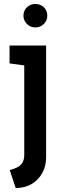

<svg xmlns="http://www.w3.org/2000/svg" viewBox="-20 -730 299 966"><path d="M212 61V-501H28V-411L102 -401V50Q102 74 92.5 89Q83 104 66.5 112Q50 120 29 126L59 216Q105 216 139 196Q173 176 192.5 141Q212 106 212 61ZM218 -651Q218 -677 200.5 -693.5Q183 -710 158 -710Q133 -710 115.5 -693.5Q98 -677 98 -651Q98 -627 115.5 -609.5Q133 -592 158 -592Q183 -592 200.5 -609.5Q218 -627 218 -651Z"/></svg>

Font: Advent Pro
Style: Regular
Weight: 400
Designer: VivaRado, Andreas Kalpakidis
Foundry: VivaRado, Andreas Kalpakidis
Version: Version 3.000